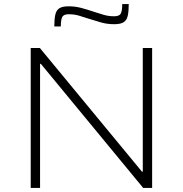

<svg xmlns="http://www.w3.org/2000/svg" viewBox="-20 -924 898 944"><path d="M131 0V-688H176L678 -80H682V-688H728V0H684L181 -610H177V0ZM247 -794Q247 -830 252 -852Q257 -874 272 -883.5Q287 -893 318 -893Q349 -893 379.5 -885Q410 -877 442 -866Q466 -858 490 -851Q514 -844 541 -844Q567 -844 574 -857.5Q581 -871 581 -904H613Q613 -868 608 -846Q603 -824 587.5 -814.5Q572 -805 542 -805Q507 -805 477.5 -813.5Q448 -822 416 -832Q392 -840 368.5 -847Q345 -854 318 -854Q293 -854 286 -840.5Q279 -827 279 -794Z"/></svg>

Font: Saira Expanded ExtraLight
Style: Regular
Weight: 250
Width: 7
Designer: Hector Gatti with collaboration of the Omnibus-Type team
Foundry: Omnibus-Type
Version: Version 1.101